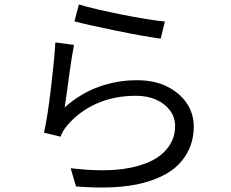

<svg xmlns="http://www.w3.org/2000/svg" viewBox="-20 -804 1040 864"><path d="M322 35 298 -47Q456 -28 560.5 -48Q665 -68 716.5 -118Q768 -168 768 -236Q768 -276 745 -307Q722 -338 682.5 -355.5Q643 -373 592 -373Q493 -373 414 -337.5Q335 -302 282 -239Q271 -226 264 -213.5Q257 -201 252 -189L178 -207Q186 -241 194 -293.5Q202 -346 209 -405Q216 -464 221.5 -519Q227 -574 229 -613L313 -602Q308 -577 302 -539Q296 -501 290.5 -460Q285 -419 280 -382Q275 -345 271 -321Q343 -384 425 -413.5Q507 -443 597 -443Q674 -443 731 -415Q788 -387 820 -340Q852 -293 852 -234Q852 -145 797 -78.5Q742 -12 625 19Q508 50 322 35ZM703 -630Q667 -635 613.5 -644.5Q560 -654 502 -666Q444 -678 394 -689Q344 -700 315 -708L335 -784Q367 -774 418.5 -762Q470 -750 527.5 -738.5Q585 -727 637 -718.5Q689 -710 722 -707Z"/></svg>

Font: Chocolate Classical Sans
Style: Regular
Weight: 400
Designer: 田海東、宇文滿月
Foundry: Moonlit Owen
Version: Version 1.001